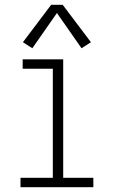

<svg xmlns="http://www.w3.org/2000/svg" viewBox="-20 -776 472 796"><path d="M65 0H367V-39H242V-530H74V-491H199V-39H65ZM114 -576 216 -722 318 -576 357 -601 240 -756H192L75 -601Z"/></svg>

Font: Iosevka Sparkle Extralight
Style: Regular
Weight: 200
Designer: Belleve Invis
Foundry: Belleve Invis
Version: Version 4.5.0; ttfautohint (v1.8.3)